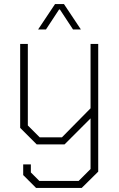

<svg xmlns="http://www.w3.org/2000/svg" viewBox="-20 -716 592 952"><path d="M467 -498V135L385 216H159L95 152V99H133V139L175 181H370L429 122V-129L300 0H162L80 -82V-498H118V-94L177 -35H287L429 -179V-498ZM253 -696H297L381 -570H342L277 -669H273L208 -570H169Z"/></svg>

Font: Chakra Petch ExtraLight
Style: Regular
Weight: 275
Designer: Katatrad Aksorn Co.,Ltd.
Foundry: Cadson Demak Co.,Ltd.
Version: Version 1.000; ttfautohint (v1.6)